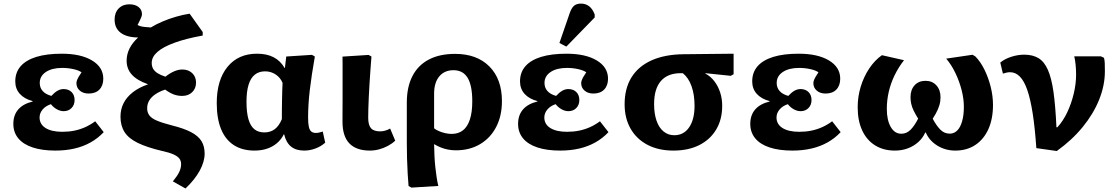

<svg xmlns="http://www.w3.org/2000/svg" viewBox="-20 -844 6375 1094"><path d="M296 14Q220 14 166.2 -3.8Q112.5 -21.5 84.2 -55.8Q56 -90 56 -138Q56 -188 84 -220.3Q112 -252.5 166 -265.5V-268Q118.5 -280.5 92.7 -309.5Q67 -338.5 67 -380Q67 -431.5 97.5 -466.5Q128 -501.5 187 -519.8Q246 -538 332 -538Q440.5 -538 504.5 -499.5Q568.5 -461 568.5 -395.5Q568.5 -356.5 546.5 -333.7Q524.5 -311 485 -311Q454 -311 434.8 -327.7Q415.5 -344.5 415.5 -370Q415.5 -377.5 418.5 -386Q421.5 -394.5 428 -406Q434.5 -417.5 444.5 -432Q428.5 -443.5 398 -450.2Q367.5 -457 334.5 -457Q276 -457 241.3 -433.7Q206.5 -410.5 206.5 -371Q206.5 -344.5 222.8 -325.8Q239 -307 272.5 -297.5Q291 -317.5 307.8 -327Q324.5 -336.5 342.5 -336.5Q370.5 -336.5 387.8 -319.5Q405 -302.5 405 -274Q405 -246 387.5 -228.2Q370 -210.5 342.5 -210.5Q323.5 -210.5 304 -221.3Q284.5 -232 270 -250.5Q240 -240.5 222.8 -220Q205.5 -199.5 205.5 -174.5Q205.5 -136 239.8 -114.5Q274 -93 335 -93Q371.5 -93 403.5 -99.5Q435.5 -106 465.3 -119.3Q495 -132.5 522.5 -153L571 -91Q538.5 -56.5 497 -33Q455.5 -9.5 405.3 2.2Q355 14 296 14Z M1037 230 965 189.5Q990.5 158.5 1001.3 135.7Q1012 113 1012 92Q1012 72.5 1001.8 59.3Q991.5 46 968 35.5Q944.5 25 903 16Q816.5 -4.5 764.5 -30Q712.5 -55.5 689.5 -91.7Q666.5 -128 666.5 -179Q666.5 -221.5 684.2 -256.2Q702 -291 736.7 -318.2Q771.5 -345.5 822 -363V-364.5Q761.5 -385.5 731.5 -418.5Q701.5 -451.5 701.5 -498Q701.5 -534 717.7 -567Q734 -600 767 -630.5Q702.5 -631 667.7 -657.2Q633 -683.5 633 -732.5Q633 -772 656.2 -795.8Q679.5 -819.5 717 -819.5Q750 -819.5 769.5 -804Q789 -788.5 789 -763Q789 -755.5 784 -743.3Q779 -731 764 -702Q769 -698.5 778 -695.5Q787 -692.5 802.2 -690.7Q817.5 -689 839.5 -687.5Q869.5 -706 906.7 -721.7Q944 -737.5 984 -749Q1024 -760.5 1060.5 -766L1135 -661.5V-641.5Q1038 -624 973.5 -600.2Q909 -576.5 876.8 -548Q844.5 -519.5 844.5 -485.5Q844.5 -466.5 852.5 -452.2Q860.5 -438 877.8 -427Q895 -416 922.5 -407Q948.5 -427.5 972.5 -437.7Q996.5 -448 1019 -448Q1053.5 -448 1075.3 -427.2Q1097 -406.5 1097 -373.5Q1097 -340 1075 -318.7Q1053 -297.5 1018 -297.5Q993 -297.5 970.5 -305.7Q948 -314 921 -333.5Q888 -322.5 865 -306.8Q842 -291 830.3 -271.3Q818.5 -251.5 818.5 -227Q818.5 -203.5 831 -186.5Q843.5 -169.5 874.3 -156.5Q905 -143.5 959.5 -129.5Q1028 -112.5 1068.8 -91Q1109.5 -69.5 1127.8 -40.3Q1146 -11 1146 31Q1146 77 1118.3 128Q1090.5 179 1037 230Z M1430.5 14Q1360.5 14 1312.5 -17Q1264.5 -48 1239.7 -108.2Q1215 -168.5 1215 -256.5Q1215 -388 1276.2 -463Q1337.5 -538 1444 -538Q1500 -538 1538.7 -518Q1577.5 -498 1601.5 -457H1603.5L1611 -522L1757.5 -531.5L1774 -522Q1764.5 -468.5 1757.3 -420.5Q1750 -372.5 1745 -329.5Q1740 -286.5 1737.8 -247.7Q1735.5 -209 1735.5 -173.5Q1735.5 -140.5 1739.8 -121.5Q1744 -102.5 1753.8 -94.5Q1763.5 -86.5 1780.5 -86.5Q1788.5 -86.5 1798.8 -88.8Q1809 -91 1819 -94.5L1833 -31Q1809.5 -10 1777.8 2Q1746 14 1713 14Q1667 14 1638.8 -8.5Q1610.5 -31 1599 -78.5H1597Q1582.5 -49 1558 -28.2Q1533.5 -7.5 1501.3 3.3Q1469 14 1430.5 14ZM1486.5 -89.5Q1521 -89.5 1545.5 -108Q1570 -126.5 1586 -165Q1586 -191 1586.2 -218.8Q1586.5 -246.5 1587 -274.3Q1587.5 -302 1588.2 -326.8Q1589 -351.5 1590 -371.5Q1578 -401.5 1551 -419.5Q1524 -437.5 1490.5 -437.5Q1455.5 -437.5 1431.8 -418.5Q1408 -399.5 1396.3 -361Q1384.5 -322.5 1384.5 -264.5Q1384.5 -204 1395.5 -165.3Q1406.5 -126.5 1429 -108Q1451.5 -89.5 1486.5 -89.5Z M2087.5 14Q2010 14 1970.8 -26.8Q1931.5 -67.5 1931.5 -150.5Q1931.5 -177 1931.7 -210.5Q1932 -244 1932 -281.2Q1932 -318.5 1932 -355.2Q1932 -392 1932 -425Q1932 -458 1932 -483.3Q1932 -508.5 1931.5 -521.5L2080 -531L2096.5 -522Q2093.5 -486 2090.8 -446.5Q2088 -407 2085.5 -367.3Q2083 -327.5 2081.3 -290.8Q2079.5 -254 2078.8 -224Q2078 -194 2078 -173Q2078 -131.5 2093.8 -113.5Q2109.5 -95.5 2146 -95.5Q2160 -95.5 2174.5 -99.5Q2189 -103.5 2203 -111.5L2232 -42.5Q2214 -25.5 2190.3 -12.8Q2166.5 0 2140.3 7Q2114 14 2087.5 14Z M2324.5 225 2308 216Q2305.5 188.5 2303 146.8Q2300.5 105 2299.2 58.5Q2298 12 2298 -29.5V-259Q2298 -348.5 2330 -410.5Q2362 -472.5 2423.5 -504.8Q2485 -537 2573 -537Q2697.5 -537 2768.8 -465Q2840 -393 2840 -267.5Q2840 -184 2807.3 -120.8Q2774.5 -57.5 2715.3 -22.5Q2656 12.5 2577.5 12.5Q2554.5 12.5 2532.5 8.2Q2510.5 4 2491 -4Q2471.5 -12 2455 -22H2453.5Q2454 10.5 2455.5 43.3Q2457 76 2460.3 107Q2463.5 138 2467.8 165.5Q2472 193 2477.5 215.5ZM2553 -81Q2592 -81 2618 -101.5Q2644 -122 2657.5 -163.5Q2671 -205 2671 -267Q2671 -357 2644.5 -400.5Q2618 -444 2564 -444Q2512.5 -444 2483 -408.7Q2453.5 -373.5 2453.5 -310V-113Q2463.5 -104.5 2480 -97.3Q2496.5 -90 2516 -85.5Q2535.5 -81 2553 -81Z M3172 14Q3096 14 3042.2 -3.8Q2988.5 -21.5 2960.2 -55.8Q2932 -90 2932 -138Q2932 -188 2960 -220.3Q2988 -252.5 3042 -265.5V-268Q2994.5 -280.5 2968.7 -309.5Q2943 -338.5 2943 -380Q2943 -431.5 2973.5 -466.5Q3004 -501.5 3063 -519.8Q3122 -538 3208 -538Q3316.5 -538 3380.5 -499.5Q3444.5 -461 3444.5 -395.5Q3444.5 -356.5 3422.5 -333.7Q3400.5 -311 3361 -311Q3330 -311 3310.8 -327.7Q3291.5 -344.5 3291.5 -370Q3291.5 -377.5 3294.5 -386Q3297.5 -394.5 3304 -406Q3310.5 -417.5 3320.5 -432Q3304.5 -443.5 3274 -450.2Q3243.5 -457 3210.5 -457Q3152 -457 3117.3 -433.7Q3082.5 -410.5 3082.5 -371Q3082.5 -344.5 3098.8 -325.8Q3115 -307 3148.5 -297.5Q3167 -317.5 3183.8 -327Q3200.5 -336.5 3218.5 -336.5Q3246.5 -336.5 3263.8 -319.5Q3281 -302.5 3281 -274Q3281 -246 3263.5 -228.2Q3246 -210.5 3218.5 -210.5Q3199.5 -210.5 3180 -221.3Q3160.5 -232 3146 -250.5Q3116 -240.5 3098.8 -220Q3081.5 -199.5 3081.5 -174.5Q3081.5 -136 3115.8 -114.5Q3150 -93 3211 -93Q3247.5 -93 3279.5 -99.5Q3311.5 -106 3341.3 -119.3Q3371 -132.5 3398.5 -153L3447 -91Q3414.5 -56.5 3373 -33Q3331.5 -9.5 3281.3 2.2Q3231 14 3172 14ZM3207 -578.5 3167.5 -599 3223.5 -761.5Q3234.5 -796 3249.3 -809.8Q3264 -823.5 3290.5 -823.5Q3317.5 -823.5 3337.3 -808Q3357 -792.5 3368.5 -761.5V-744.5Z M3817 14Q3732.5 14 3670 -18.5Q3607.5 -51 3573.2 -110.5Q3539 -170 3539 -250Q3539 -340 3578.2 -403.3Q3617.5 -466.5 3693 -500.3Q3768.5 -534 3875.5 -535L4160 -538V-421L4144 -412L3999 -427V-425Q4029 -409 4050.3 -381.2Q4071.5 -353.5 4083.3 -317.7Q4095 -282 4095 -241Q4095 -163.5 4060.8 -106Q4026.5 -48.5 3964.3 -17.2Q3902 14 3817 14ZM3822 -73.5Q3876 -73.5 3906.7 -118.5Q3937.5 -163.5 3937.5 -241Q3937.5 -305 3920.2 -353.2Q3903 -401.5 3870.5 -427H3859Q3784.5 -427 3745.8 -382.5Q3707 -338 3707 -251Q3707 -196.5 3720.8 -156.5Q3734.5 -116.5 3760.8 -95Q3787 -73.5 3822 -73.5Z M4495 14Q4419 14 4365.2 -3.8Q4311.5 -21.5 4283.2 -55.8Q4255 -90 4255 -138Q4255 -188 4283 -220.3Q4311 -252.5 4365 -265.5V-268Q4317.5 -280.5 4291.7 -309.5Q4266 -338.5 4266 -380Q4266 -431.5 4296.5 -466.5Q4327 -501.5 4386 -519.8Q4445 -538 4531 -538Q4639.5 -538 4703.5 -499.5Q4767.5 -461 4767.5 -395.5Q4767.5 -356.5 4745.5 -333.7Q4723.5 -311 4684 -311Q4653 -311 4633.8 -327.7Q4614.5 -344.5 4614.5 -370Q4614.5 -377.5 4617.5 -386Q4620.5 -394.5 4627 -406Q4633.5 -417.5 4643.5 -432Q4627.5 -443.5 4597 -450.2Q4566.5 -457 4533.5 -457Q4475 -457 4440.3 -433.7Q4405.5 -410.5 4405.5 -371Q4405.5 -344.5 4421.8 -325.8Q4438 -307 4471.5 -297.5Q4490 -317.5 4506.8 -327Q4523.5 -336.5 4541.5 -336.5Q4569.5 -336.5 4586.8 -319.5Q4604 -302.5 4604 -274Q4604 -246 4586.5 -228.2Q4569 -210.5 4541.5 -210.5Q4522.5 -210.5 4503 -221.3Q4483.5 -232 4469 -250.5Q4439 -240.5 4421.8 -220Q4404.5 -199.5 4404.5 -174.5Q4404.5 -136 4438.8 -114.5Q4473 -93 4534 -93Q4570.5 -93 4602.5 -99.5Q4634.5 -106 4664.3 -119.3Q4694 -132.5 4721.5 -153L4770 -91Q4737.5 -56.5 4696 -33Q4654.5 -9.5 4604.3 2.2Q4554 14 4495 14Z M5079 14Q5013.5 14 4965.7 -16Q4918 -46 4892.5 -101.3Q4867 -156.5 4867 -233Q4867 -293 4884.2 -349.8Q4901.5 -406.5 4932.5 -453.3Q4963.5 -500 5005 -529.5L5131 -501Q5099.5 -460.5 5077.5 -415.3Q5055.5 -370 5044.3 -321.8Q5033 -273.5 5033 -224Q5033 -159.5 5055.3 -120.8Q5077.5 -82 5115.5 -82Q5146 -82 5168.5 -104.8Q5191 -127.5 5211.5 -168Q5196 -193 5186 -213.5Q5176 -234 5172 -252.8Q5168 -271.5 5168 -290Q5168 -332.5 5191.3 -358Q5214.5 -383.5 5253.5 -383.5Q5292 -383.5 5315.5 -357.5Q5339 -331.5 5339 -290Q5339 -279 5337.5 -267.5Q5336 -256 5332.5 -244.3Q5329 -232.5 5323.8 -220.5Q5318.5 -208.5 5311.3 -195.3Q5304 -182 5294.5 -167.5Q5315.5 -128 5338 -105.3Q5360.5 -82.5 5391.5 -82.5Q5417 -82.5 5434.7 -100.8Q5452.5 -119 5462.2 -153.5Q5472 -188 5472 -235Q5472 -281 5459.2 -330.8Q5446.5 -380.5 5424 -427.5Q5401.5 -474.5 5371.5 -510L5521.5 -532L5537.5 -522.5Q5567 -492.5 5589.5 -446.8Q5612 -401 5625 -348.8Q5638 -296.5 5638 -246Q5638 -166.5 5611.8 -108.3Q5585.5 -50 5537.3 -18Q5489 14 5423.5 14Q5367 14 5321 -14.2Q5275 -42.5 5255 -89H5252Q5238 -57.5 5212 -34.2Q5186 -11 5152.3 1.5Q5118.5 14 5079 14Z M6001.5 16.5 5885 0Q5877 -115 5864.3 -197Q5851.5 -279 5833.5 -331Q5815.5 -383 5791 -407.7Q5766.5 -432.5 5735.5 -432.5Q5717 -432.5 5694.5 -424.5L5679.5 -487.5Q5704 -508 5741.8 -520.3Q5779.5 -532.5 5816 -532.5Q5864 -532.5 5897 -512.8Q5930 -493 5950.8 -446Q5971.5 -399 5982.8 -319.3Q5994 -239.5 5999.5 -119H6005Q6037 -153.5 6060.8 -203.5Q6084.5 -253.5 6098 -310Q6111.5 -366.5 6111.5 -418.5Q6111.5 -448 6108.7 -475.5Q6106 -503 6101 -523H6253L6270.5 -514.5Q6274 -501 6274.8 -485Q6275.5 -469 6275.5 -437.5Q6275.5 -357.5 6243 -276.5Q6210.5 -195.5 6149.3 -120.5Q6088 -45.5 6001.5 16.5Z"/></svg>

Font: Literata Variable Black
Style: Regular
Weight: 900
Designer: Latin by Veronika Burian and Jose Scaglione. Greek by Irene Vlachou. Cyrillic by Vera Evstafieva.
Foundry: TypeTogether
Version: Version 3.021